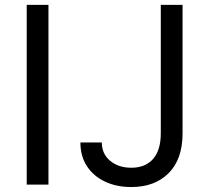

<svg xmlns="http://www.w3.org/2000/svg" viewBox="-20 -747 847 777"><path d="M176.1 -727.3V0H88.1V-727.3ZM630.7 -727.3H718.8V-207.4Q718.8 -102.6 662.5 -46.3Q606.2 9.9 511.4 9.9Q451.7 9.9 405.2 -11.9Q358.7 -33.7 332 -74.2Q305.4 -114.7 305.4 -170.5H392Q392 -124.3 425.8 -96.2Q459.5 -68.2 511.4 -68.2Q568.5 -68.2 599.6 -103.9Q630.7 -139.6 630.7 -207.4Z"/></svg>

Font: Inter UI
Style: Regular
Weight: 400
Designer: Rasmus Andersson
Foundry: rsms
Version: 3.2;8d6f07862